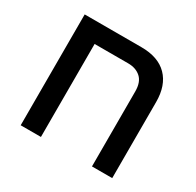

<svg xmlns="http://www.w3.org/2000/svg" viewBox="-135 -760 931 912"><g transform="rotate(30 330.5 -304.0)"><path d="M82 -608H393Q486 -608 535 -558Q584 -508 584 -417V0H473V-411Q473 -462 446.5 -486Q420 -510 377 -510H193V0H82Z"/></g></svg>

Font: IBM Plex Sans Hebrew Medium
Style: Regular
Weight: 500
Designer: Mike Abbink, Paul van der Laan, Pieter van Rosmalen, Yanek Iontef
Foundry: Bold Monday
Version: Version 1.2